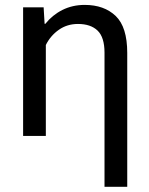

<svg xmlns="http://www.w3.org/2000/svg" viewBox="-20 -543 596 767"><path d="M397.5 203.1H488.3V-331.5Q488.3 -435.1 442.1 -479.2Q396 -523.4 318.4 -523.4Q269.5 -523.4 229.2 -503.2Q189 -482.9 161.1 -447.8H158.2L154.3 -513.7H72.3V0H163.1V-363.3Q181.6 -400.4 214.8 -423.8Q248 -447.3 291.5 -447.3Q342.3 -447.3 369.9 -420.7Q397.5 -394 397.5 -332.5Z"/></svg>

Font: Roboto Flex
Style: Regular
Weight: 400
Designer: Berlow after Robertson
Foundry: Google
Version: Version 3.200;gftools[0.9.32]